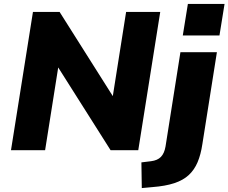

<svg xmlns="http://www.w3.org/2000/svg" viewBox="-20 -766 1165 979"><path d="M36 0 148 -705H284L564 -262H553L623 -705H797L685 0H544L268 -436H279L210 0ZM912 -585 938 -746H1125L1099 -585ZM703 193 701 62 750 56Q783 52 800.5 34Q818 16 824 -19L900 -500H1086L1012 -32Q1004 22 987.5 61Q971 100 942.5 126.5Q914 153 868.5 168Q823 183 757 188Z"/></svg>

Font: Nunito Sans 9pt Black
Style: Italic
Weight: 900
Italic angle: -9°
Version: Version 3.101;gftools[0.9.27]